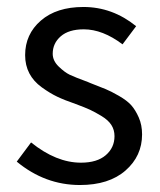

<svg xmlns="http://www.w3.org/2000/svg" viewBox="-20 -518 459 550"><path d="M28 -55 69 -110Q141 -52 212 -52Q258 -52 283 -73.5Q308 -95 308 -128Q308 -146 299 -160Q290 -174 271 -185.5Q252 -197 238 -203.5Q224 -210 197 -220Q165 -231 144 -241Q123 -251 99.5 -268Q76 -285 64 -308Q52 -331 52 -360Q52 -420 97 -459Q142 -498 219 -498Q302 -498 370 -443L331 -391Q274 -434 220 -434Q177 -434 154 -414Q131 -394 131 -364Q131 -344 148 -327.5Q165 -311 179.5 -304Q194 -297 232 -283Q237 -281 239 -280Q267 -269 282 -263Q297 -257 320.5 -243.5Q344 -230 356 -216.5Q368 -203 377.5 -181.5Q387 -160 387 -133Q387 -71 339.5 -29.5Q292 12 209 12Q109 12 28 -55Z"/></svg>

Font: RibengUni
Style: Regular
Weight: 400
Designer: (1) Dr. Andrew Glass (Program Manager at Microsoft Corporation)
(2) Bivuti Chakma (Suz Moriz)
(3) Paul D. Hunt (Adobe Co
Foundry: Bivuti Chakma and Jyoti Chakma
Version: Version 1.2020